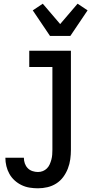

<svg xmlns="http://www.w3.org/2000/svg" viewBox="-20 -794 540 1037"><path d="M185 223Q163 223 140.5 219.5Q118 216 97 206Q76 196 59 180.5Q42 165 31 145.5Q20 126 14.5 103.5Q9 81 9 58H109Q109 74 114 88.5Q119 103 129.5 114Q140 125 155 130Q170 135 185 135Q199 135 211.5 130Q224 125 233.5 115.5Q243 106 248.5 93.5Q254 81 257.5 68Q261 55 262 41.5Q263 28 263 15V-432H138V-520H363V15Q363 41 359.5 66.5Q356 92 346.5 116.5Q337 141 321.5 162Q306 183 284 197Q262 211 236.5 217Q211 223 185 223ZM250 -600 157 -738 211 -774 305 -664 399 -774 453 -738 360 -600Z"/></svg>

Font: Iosevka Semibold
Style: Regular
Weight: 600
Monospace: yes
Designer: Belleve Invis
Foundry: Belleve Invis
Version: Version 33.2.3; ttfautohint (v1.8.4)